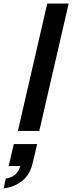

<svg xmlns="http://www.w3.org/2000/svg" viewBox="-101 -740 408 1085"><path d="M0 0 166 -720H287L121 0ZM-81 325 -68 269Q-4 260 14 198H-52L-23 74H109L84 180Q69 246 26 281Q-17 316 -81 325Z"/></svg>

Font: Instrument Sans SemiCondensed SemiBold Italic
Style: Regular
Weight: 600
Width: 4
Italic angle: -13°
Designer: Rodrigo Fuenzalida
Foundry: fragTYPE
Version: Version 1.000; ttfautohint (v1.8.4.7-5d5b);gftools[0.9.28]